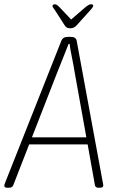

<svg xmlns="http://www.w3.org/2000/svg" viewBox="-33 -874 543 896"><path d="M0 2Q-13 2 -13 -8Q-13 -12 -8 -24L253 -683Q260 -702 285 -702H297Q322 -702 325 -683L447 -21Q448 -17 448.5 -14Q449 -11 449 -8Q449 2 433 2H426Q412 2 410 -10L376 -200H103L29 -10Q25 2 9 2ZM231 -528 116 -233H370L317 -528Q310 -571 302 -609.5Q294 -648 292 -669H287Q279 -648 263.5 -609.5Q248 -571 231 -528ZM391 -854Q402 -854 402 -848Q402 -841 388 -826L325 -756Q312 -742 296 -742Q277 -742 270 -754L223 -827Q219 -833 215.5 -837.5Q212 -842 212 -846Q212 -854 224 -854Q232 -854 246 -839L299 -783L364 -839Q382 -854 391 -854Z"/></svg>

Font: Asap Condensed Condensed Thin
Style: Italic
Weight: 100
Width: 3
Italic angle: -6°
Designer: Pablo Cosgaya
Foundry: Omnibus-Type
Version: Version 3.001; ttfautohint (v1.8.4.7-5d5b)